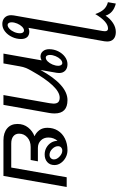

<svg xmlns="http://www.w3.org/2000/svg" viewBox="272 -1342 1045 1700"><g transform="rotate(90 795.0 -492.5)"><path d="M313 -919Q313 -912 311 -894L192 -222Q211 -229 225 -229Q257 -229 274 -210Q291 -191 291 -156Q291 -115 273 -76.5Q255 -38 224.5 -14Q194 10 158 10Q123 10 101.5 -11Q80 -32 80 -68Q80 -75 82 -91L220 -878Q222 -885 222 -898Q222 -926 198 -926Q137 -926 70 -813Q53 -862 28.5 -888.5Q4 -915 -35 -925L-23 -995Q62 -974 84 -904Q110 -944 148.5 -969.5Q187 -995 229 -995Q269 -995 291 -975Q313 -955 313 -919ZM216 -182Q199 -182 182 -165Q165 -148 154 -122Q143 -96 143 -71Q143 -56 149.5 -46.5Q156 -37 166 -37Q183 -37 200.5 -53.5Q218 -70 229 -95.5Q240 -121 240 -147Q240 -163 233.5 -172.5Q227 -182 216 -182Z M950 -453Q950 -430 946 -407L874 0H787L859 -407Q863 -435 863 -443Q863 -472 850 -485Q837 -498 810 -498Q712 -498 571 -246Q556 -220 547 -197.5Q538 -175 533 -146L507 0H420L480 -338Q462 -328 447 -328Q417 -328 399 -349.5Q381 -371 381 -405Q381 -447 399.5 -484.5Q418 -522 448.5 -544.5Q479 -567 514 -567Q550 -567 571 -547Q592 -527 592 -493Q592 -486 590 -470L565 -328Q697 -567 832 -567Q950 -567 950 -453ZM528 -486Q528 -501 521.5 -511Q515 -521 504 -521Q487 -521 470.5 -504.5Q454 -488 443 -462Q432 -436 432 -411Q432 -395 438 -385Q444 -375 456 -375Q473 -375 489.5 -392Q506 -409 517 -435Q528 -461 528 -486Z M1601 -560 1503 0H1188Q1121 0 1082 -33Q1043 -66 1043 -124Q1043 -179 1074.5 -218.5Q1106 -258 1152 -275Q1120 -289 1098.5 -317.5Q1077 -346 1077 -389Q1077 -441 1102 -481.5Q1127 -522 1172.5 -544.5Q1218 -567 1276 -567Q1310 -567 1340 -551Q1370 -535 1388.5 -508.5Q1407 -482 1407 -452Q1407 -412 1381 -388.5Q1355 -365 1313 -365Q1279 -365 1251.5 -381Q1224 -397 1208.5 -422.5Q1193 -448 1193 -476V-479Q1179 -464 1171 -443Q1163 -422 1163 -398Q1163 -357 1189 -331Q1215 -305 1255 -305H1374L1362 -241H1247Q1195 -241 1162 -211.5Q1129 -182 1129 -138Q1129 -106 1152 -87.5Q1175 -69 1216 -69H1429L1515 -560ZM1240 -483Q1240 -456 1264 -432Q1288 -408 1317 -408Q1334 -408 1345.5 -419Q1357 -430 1357 -447Q1357 -473 1331.5 -497Q1306 -521 1279 -521Q1263 -521 1251.5 -511Q1240 -501 1240 -483Z"/></g></svg>

Font: KoHo Medium
Style: Italic
Weight: 500
Italic angle: -10°
Designer: Cadson Demak & Katatrad Team
Foundry: Cadson Demak Co.,Ltd.
Version: Version 1.000